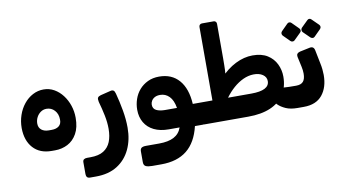

<svg xmlns="http://www.w3.org/2000/svg" viewBox="-92 -975 2601 1453"><g transform="rotate(-10 1208.5 -249.0)"><path d="M241 3Q150 3 99 -53.5Q48 -110 47 -206Q47 -258 63 -305Q79 -352 108.5 -388.5Q138 -425 177 -445.5Q216 -466 260 -466Q304 -466 341 -445Q378 -424 405.5 -388Q433 -352 448 -307Q463 -262 463 -213Q463 -139 436 -91Q409 -43 364.5 -20Q320 3 267 3ZM246 -154H269Q304 -154 324.5 -170.5Q345 -187 344 -220Q344 -263 319 -290.5Q294 -318 257 -318Q232 -318 212 -304Q192 -290 180.5 -267.5Q169 -245 169 -220Q169 -188 190.5 -171Q212 -154 246 -154Z M493 252Q476 252 469 243.5Q462 235 462 220V129Q462 114 471 107.5Q480 101 496 101H521Q585 101 622.5 77.5Q660 54 677 12Q694 -30 694 -88Q694 -137 683 -191Q672 -245 656 -301Q651 -324 656.5 -333.5Q662 -343 680 -348L757 -367Q772 -371 781 -365Q790 -359 795 -339Q812 -276 824.5 -205.5Q837 -135 837 -71Q837 22 802.5 95Q768 168 701.5 210Q635 252 537 252Z M971 247Q938 247 921.5 239Q905 231 905 206V124Q905 105 915.5 97Q926 89 951 89H1052Q1122 89 1165 66.5Q1208 44 1225 -4H1142Q1076 -4 1029 -27Q982 -50 957 -92.5Q932 -135 932 -191Q932 -233 945.5 -272.5Q959 -312 985.5 -342.5Q1012 -373 1050.5 -391.5Q1089 -410 1138 -410Q1235 -410 1291 -345.5Q1347 -281 1354 -162H1418Q1433 -162 1433 -147V-24Q1433 6 1403 6H1341Q1312 128 1237.5 187.5Q1163 247 1041 247ZM1140 -153H1231Q1221 -213 1192 -242.5Q1163 -272 1122 -272Q1097 -272 1080.5 -263Q1064 -254 1055.5 -239.5Q1047 -225 1047 -210Q1047 -179 1072.5 -166Q1098 -153 1140 -153Z M2130 6Q2076 6 2040 -10Q2004 -26 1982 -48Q1960 -70 1948 -88L2018 -169Q2037 -166 2055 -164.5Q2073 -163 2094 -162.5Q2115 -162 2142 -162Q2157 -162 2157 -147V-24Q2157 -10 2149.5 -2Q2142 6 2130 6ZM1414 6Q1401 6 1394.5 -0.5Q1388 -7 1388 -19V-136Q1388 -147 1395.5 -154.5Q1403 -162 1414 -162H1506Q1549 -253 1607 -316Q1665 -379 1731 -412Q1797 -445 1863 -445Q1932 -445 1976.5 -417Q2021 -389 2043 -343.5Q2065 -298 2065 -247Q2065 -168 2028.5 -111Q1992 -54 1922 -24Q1852 6 1751 6ZM1625 -162H1804Q1873 -162 1908 -180Q1943 -198 1943 -234Q1943 -265 1915.5 -284Q1888 -303 1844 -302Q1804 -301 1765 -283Q1726 -265 1690.5 -234Q1655 -203 1625 -162ZM1505 -130V-727Q1505 -737 1511.5 -743.5Q1518 -750 1528 -750H1617Q1628 -750 1634 -743.5Q1640 -737 1640 -727V-460Q1640 -430 1639.5 -409Q1639 -388 1638.5 -371Q1638 -354 1635.5 -337Q1633 -320 1629.5 -298.5Q1626 -277 1620 -246Z M2128 6Q2120 6 2116 1Q2112 -4 2112 -11V-136Q2112 -150 2120 -156Q2128 -162 2142 -162H2149Q2186 -162 2203 -181.5Q2220 -201 2220 -243Q2220 -255 2218.5 -268Q2217 -281 2214 -295L2197 -373Q2194 -391 2200.5 -399Q2207 -407 2222 -411L2298 -427Q2330 -434 2337 -401L2358 -296Q2363 -274 2365.5 -249Q2368 -224 2368 -206Q2368 -111 2320.5 -52.5Q2273 6 2178 6ZM2196 -502Q2190 -496 2180.5 -496Q2171 -496 2164 -503L2114 -553Q2108 -560 2107.5 -569Q2107 -578 2114 -586L2164 -636Q2171 -643 2180 -643Q2189 -643 2196 -636L2246 -586Q2254 -579 2254.5 -569Q2255 -559 2247 -552ZM2350 -502Q2343 -495 2334 -496Q2325 -497 2318 -503L2267 -553Q2261 -560 2261 -569.5Q2261 -579 2267 -586L2318 -636Q2325 -643 2333.5 -643Q2342 -643 2349 -636L2400 -586Q2407 -579 2407.5 -569.5Q2408 -560 2400 -552Z"/></g></svg>

Font: Rubik
Style: Bold Italic
Weight: 700
Italic angle: -12°
Designer: Hubert and Fischer
Foundry: Hubert and Fischer
Version: Version 2.300;gftools[0.9.30]